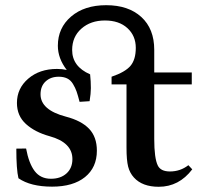

<svg xmlns="http://www.w3.org/2000/svg" viewBox="-20 -715 798 747"><path d="M182.6 11.2Q99.1 11.2 51.8 -21.5Q43.5 -55.7 43.5 -136.7L81.5 -137.2Q92.3 -79.1 115 -49.3Q137.7 -19.5 178.2 -19.5Q215.8 -19.5 238.8 -40.3Q261.7 -61 261.7 -96.2Q261.7 -160.6 172.9 -185.1Q116.2 -200.7 81.1 -232.4Q45.9 -264.2 45.9 -314.5Q45.9 -371.1 89.8 -408.9Q133.8 -446.8 201.7 -446.8Q222.2 -446.8 239.7 -442.9Q205.1 -487.8 205.1 -537.1Q205.1 -606.4 256.6 -650.6Q308.1 -694.8 393.1 -694.8Q479.5 -694.8 529.8 -648.9Q580.1 -603 580.1 -521V-433.1H726.1V-386.7H580.1V-174.3Q580.1 -99.6 593.8 -71.3Q605 -47.9 641.1 -47.9Q681.6 -47.9 712.9 -72.3L728 -56.2Q676.3 11.7 597.7 11.7Q533.7 11.7 501 -24.4Q484.9 -42 478.5 -66.9Q472.2 -91.8 472.2 -140.1V-386.7H414.1V-416.5Q467.3 -434.6 487.8 -459Q508.3 -483.4 508.3 -528.8Q508.3 -575.7 475.8 -605.5Q443.4 -635.3 388.2 -635.3Q332.5 -635.3 296.6 -603.5Q260.7 -571.8 260.7 -520.5Q260.7 -456.1 330.6 -425.8Q333.5 -399.4 333.5 -372.1Q333.5 -351.6 328.6 -321.3L289.6 -318.8Q283.2 -343.8 278.1 -358.6Q272.9 -373.5 263.9 -388.4Q254.9 -403.3 241.2 -409.9Q227.5 -416.5 208.5 -416.5Q177.2 -416.5 157.5 -398.2Q137.7 -379.9 137.7 -348.1Q137.7 -287.1 236.3 -261.2Q296.4 -245.6 326.7 -213.9Q356.9 -182.1 356.9 -128.9Q356.9 -63.5 310.8 -26.1Q264.6 11.2 182.6 11.2Z"/></svg>

Font: Elstob SemiBold
Style: Regular
Weight: 600
Designer: Peter S. Baker
Version: Version 1.015